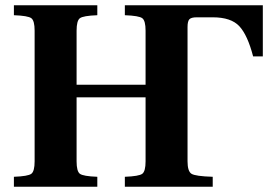

<svg xmlns="http://www.w3.org/2000/svg" viewBox="-20 -712 1037 732"><path d="M33 0V-38Q87 -40 99.5 -49.5Q112 -59 112 -97V-595Q112 -633 99.5 -642.5Q87 -652 33 -654V-692H351V-654Q297 -652 284.5 -642.5Q272 -633 272 -595V-389H535V-595Q535 -633 522.5 -642.5Q510 -652 456 -654V-692H982V-497H945Q924 -578 892.5 -612Q861 -646 791 -646H730Q709 -646 702 -638.5Q695 -631 695 -609V-97Q695 -59 710 -49.5Q725 -40 791 -38V0H456V-38Q510 -40 522.5 -49.5Q535 -59 535 -97V-341H272V-97Q272 -59 284.5 -49.5Q297 -40 351 -38V0Z"/></svg>

Font: Heuristica
Style: Bold
Weight: 700
Version: Version 1.0.2